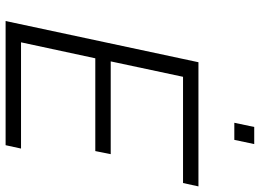

<svg xmlns="http://www.w3.org/2000/svg" viewBox="-141 -786 927 685"><g transform="rotate(90 322.5 -443.5)"><path d="M55 0 202 -688H645L633 -633H254L199 -375H530L519 -320H188L131 -55H510L498 0ZM418 -816 433 -887H494L479 -816Z"/></g></svg>

Font: Saira Light
Style: Italic
Weight: 300
Italic angle: -12°
Designer: Hector Gatti with collaboration of the Omnibus-Type team
Foundry: Omnibus-Type
Version: Version 1.100; ttfautohint (v1.8.3)